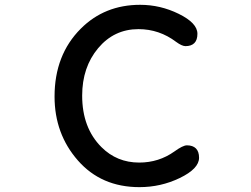

<svg xmlns="http://www.w3.org/2000/svg" viewBox="-20 -747 1040 794"><path d="M552.7 -626.5Q451.7 -626.5 385.7 -547.6Q319.8 -468.8 319.8 -351.6Q319.8 -218.3 399.4 -138.7Q463.4 -74.7 555.7 -74.7Q636.7 -74.7 701.2 -120.6Q736.3 -146 752.9 -146Q777.3 -146 790.3 -133.1Q803.2 -120.1 803.2 -94.7Q803.2 -49.3 723.1 -10.7Q645 26.9 556.6 26.9Q398.9 26.9 302.2 -83.3Q205.6 -193.4 205.6 -347.7Q205.6 -520 314 -628.4Q412.6 -727.1 559.6 -727.1Q643.1 -727.1 718.8 -689.9Q796.4 -651.9 796.4 -607.4Q796.4 -581.5 783.7 -568.8Q771 -556.2 747.1 -556.2Q732.4 -556.2 708.5 -573.7Q638.7 -626.5 552.7 -626.5Z"/></svg>

Font: YuPearl-Medium
Style: Medium
Weight: 500
Designer: Max Yao
Foundry: Max-Everyday
Version: Version 1.011; ttfautohint (v1.8.3)